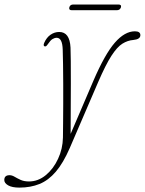

<svg xmlns="http://www.w3.org/2000/svg" viewBox="-128 -604 660 874"><path d="M297 -236Q349.5 -358 394.8 -409.8Q440 -461.5 486 -461.5Q511 -461.5 511 -444Q511 -425 478.5 -422Q453 -420 429.2 -405.2Q405.5 -390.5 379.2 -350Q353 -309.5 318.5 -229.5L189.5 70Q160 138 126.2 177.5Q92.5 217 51.8 233.5Q11 250 -39.5 250Q-73 250 -90.8 239.8Q-108.5 229.5 -108.5 215.5Q-108.5 193.5 -84.5 193.5Q-73.5 193.5 -61.8 200.5Q-50 207.5 -34.2 214.8Q-18.5 222 4 222Q45.5 222 80.2 193.5Q115 165 136.2 119.2Q157.5 73.5 158.5 22.5Q159 -2 159.2 -41.8Q159.5 -81.5 159.8 -128.8Q160 -176 159.8 -223.5Q159.5 -271 159 -311.5Q158.5 -352 157.5 -377.5Q156 -432 130 -432Q120.5 -432 111 -426.2Q101.5 -420.5 91 -404.5Q85.5 -396.5 82.2 -394.2Q79 -392 75 -393Q67.5 -396 73.5 -409.5Q84 -433.5 102.2 -446Q120.5 -458.5 141.5 -458.5Q189.5 -458.5 193 -387.5Q194 -369 194.2 -325.5Q194.5 -282 194.5 -224.8Q194.5 -167.5 194 -107Q193.5 -46.5 193.5 5.5ZM187.5 -570.5Q191 -583.5 205.5 -583.5H411Q426 -583.5 422.5 -570.5Q418 -557.5 404 -557.5H198.5Q184.5 -557.5 187.5 -570.5Z"/></svg>

Font: Fraunces 9pt Thin
Style: Italic
Weight: 100
Italic angle: -16°
Version: Version 1.000;[b76b70a41]